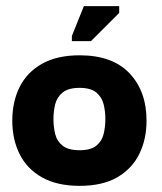

<svg xmlns="http://www.w3.org/2000/svg" viewBox="-20 -595 527 625"><path d="M239 10Q166 10 117 -17.5Q68 -45 44 -93Q20 -141 20 -202Q20 -264 44 -312Q68 -360 117 -387.5Q166 -415 239 -415Q346 -415 401.5 -356.5Q457 -298 457 -202Q457 -142 433.5 -94Q410 -46 362 -18Q314 10 239 10ZM239 -106Q276 -106 294 -121Q312 -136 317.5 -159.5Q323 -183 323 -207Q323 -232 317.5 -255Q312 -278 294 -293.5Q276 -309 239 -309Q202 -309 183.5 -293.5Q165 -278 159.5 -255Q154 -232 154 -207Q154 -183 159.5 -159.5Q165 -136 183.5 -121Q202 -106 239 -106ZM276 -461H214V-478L253 -575H368V-553Z"/></svg>

Font: Darker Grotesque Light Black
Style: Regular
Weight: 900
Version: Version 1.000;gftools[0.9.28]